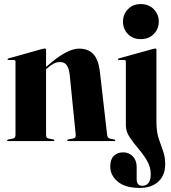

<svg xmlns="http://www.w3.org/2000/svg" viewBox="-20 -692 838 942"><path d="M206 -447.5V-364L207 -364.5Q307 -453.5 367.5 -453.5Q413 -453.5 438 -426.5Q463 -399.5 470 -341L505.5 -31Q507.5 -14.5 519 -12L540.5 -7.5Q546 -6.5 546 -3.5Q546 0 541.5 0H314.5Q309.5 0 309.5 -3.5Q309.5 -6.5 315.5 -8L339 -12.5Q353.5 -15 351.5 -31L322 -325Q318 -357.5 307.2 -372.5Q296.5 -387.5 273.5 -387.5Q258 -387.5 243.2 -379.8Q228.5 -372 212 -357.5L206 -352.5V-30Q206 -15 218 -12.5L241.5 -8Q247 -6.5 247 -3.5Q247 0 242.5 0H19Q15 0 15 -3.5Q15 -6.5 20 -7.5L44 -12.5Q56 -15 56 -29.5V-390Q56 -397.5 48.5 -397.5H22.5Q17 -397.5 17 -401.5Q17 -404 22 -405.5L188 -452Q197 -454 200 -454Q206 -454 206 -447.5ZM670.5 -500Q632 -500 607.8 -524.8Q583.5 -549.5 583.5 -586Q583.5 -622 607.8 -647Q632 -672 670.5 -672Q709.5 -672 734.2 -647Q759 -622 759 -586Q759 -549.5 734.2 -524.8Q709.5 -500 670.5 -500ZM747.5 -95Q747.5 -46.5 758.2 -13.5Q769 19.5 779.8 48.5Q790.5 77.5 790.5 113.5Q790.5 167.5 757.2 198.8Q724 230 664.5 230Q594.5 230 557.8 199.2Q521 168.5 521 125Q521 89.5 538.5 72.5Q556 55.5 584.5 55.5Q613 55.5 631.8 75.2Q650.5 95 650.5 127V185Q650.5 219.5 676.5 219.5Q719.5 219.5 719.5 163Q719.5 127 701.2 96.2Q683 65.5 658.8 37.2Q634.5 9 616 -19Q597.5 -47 597.5 -77V-390Q597.5 -397.5 590 -397.5H564Q558.5 -397.5 558.5 -401.5Q558.5 -404 563.5 -405.5L729.5 -451.5Q738.5 -454 741.5 -454Q747.5 -454 747.5 -447.5Z"/></svg>

Font: Fraunces 144pt
Style: Bold
Weight: 700
Version: Version 1.000;[b76b70a41]